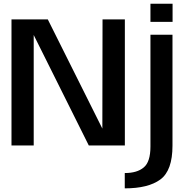

<svg xmlns="http://www.w3.org/2000/svg" viewBox="-20 -779 1019 1028"><path d="M41.5 0H160.5V-591.5L455.5 0H648.5V-675H529L528 -90.5L236 -675H41.5ZM648 229.5C731.5 229.5 795 214 838.5 182C882 150 903.5 89.5 903.5 1V-593H785.5V5.5C785.5 60.5 773.5 98 749.5 117.5C726 137.5 692 147.5 648 147.5ZM785.5 -759V-662H904V-759Z"/></svg>

Font: Anybody Medium
Style: Regular
Weight: 500
Designer: Tyler Finck
Foundry: Etcetera Type Company
Version: Version 1.110